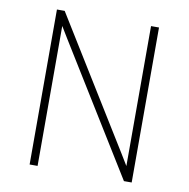

<svg xmlns="http://www.w3.org/2000/svg" viewBox="-79 -777 839 854"><g transform="rotate(10 340.5 -350.0)"><path d="M536 0 177 -581 146 -632V-581V0H110V-700H145L504 -119L535 -68V-119V-700H571V0Z"/></g></svg>

Font: Overpass Thin
Style: Regular
Weight: 100
Designer: Delve Withrington, Thomas Jockin
Foundry: Delve Fonts
Version: Version 3.000;DELV;Overpass